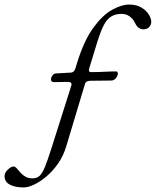

<svg xmlns="http://www.w3.org/2000/svg" viewBox="-176 -656 685 844"><path d="M-73 168Q-110 168 -133 155.5Q-156 143 -156 118Q-156 103 -141.5 89.5Q-127 76 -117 76Q-109 76 -102 84.5Q-95 93 -85 104Q-76 114 -63.5 121Q-51 128 -33 128Q-14 128 -2 117Q10 106 22 76.5Q34 47 51 -7L137 -278Q143 -296 123 -296L61 -295Q54 -295 51 -298.5Q48 -302 48 -307Q48 -315 54 -323.5Q60 -332 67 -333L137 -337Q150 -338 156 -357L163 -380Q193 -477 233.5 -533Q274 -589 316 -612.5Q358 -636 392 -636Q423 -636 444.5 -623.5Q466 -611 477.5 -593Q489 -575 489 -559Q488 -546 479.5 -536.5Q471 -527 452 -527Q445 -527 435.5 -532.5Q426 -538 418 -554Q410 -572 394.5 -583.5Q379 -595 359 -595Q331 -595 312 -583Q293 -571 279 -543Q265 -515 250 -466L220 -368Q216 -357 215 -348Q214 -339 225 -339Q255 -339 282.5 -340.5Q310 -342 335 -342Q342 -342 342 -331Q342 -327 338.5 -320Q335 -313 328.5 -307.5Q322 -302 313 -302L222 -301Q212 -301 205.5 -297.5Q199 -294 197 -285L115 -12Q103 28 80.5 61Q58 94 30 118Q2 142 -25 155Q-52 168 -73 168Z"/></svg>

Font: EB Garamond
Style: Italic
Weight: 400
Italic angle: -17.2°
Designer: Georg Duffner and Octavio Pardo
Foundry: Georg Duffner
Version: Version 1.001